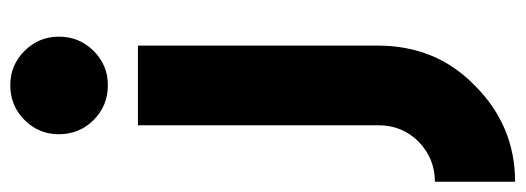

<svg xmlns="http://www.w3.org/2000/svg" viewBox="-394 -446 997 364"><g transform="rotate(-90 104.0 -263.5)"><path d="M49 -500V-44Q49 1 18 32Q-14 63 -58 63V215Q48 215 124 139Q163 101 181.5 55Q200 9 200 -44V-500ZM217 -650Q217 -688 190 -715Q163 -742 125 -742Q86 -742 59 -715Q32 -688 32 -650Q32 -611 59 -584Q86 -557 125 -557Q163 -557 190 -584Q217 -611 217 -650Z"/></g></svg>

Font: Unageo
Style: ExtraBold
Weight: 800
Designer: Richard Sepsi
Foundry: Richard Sepsi
Version: Version 2.000